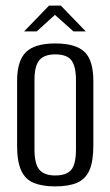

<svg xmlns="http://www.w3.org/2000/svg" viewBox="-20 -658 393 685"><path d="M177 7Q131 7 100.5 -5.5Q70 -18 55.5 -50Q41 -82 41 -138V-369Q41 -441 72.5 -472Q104 -503 177 -503Q250 -503 281.5 -473Q313 -443 313 -369V-138Q313 -82 299 -50.5Q285 -19 255 -6Q225 7 177 7ZM177 -32Q217 -32 234 -52Q251 -72 251 -125V-372Q251 -421 235 -442.5Q219 -464 177 -464Q138 -464 120.5 -443.5Q103 -423 103 -372V-125Q103 -73 120.5 -52.5Q138 -32 177 -32ZM66 -546 155 -638H197L286 -546H242L176 -605L111 -546Z"/></svg>

Font: Alumni Sans Thin
Style: Regular
Weight: 400
Version: Version 1.018